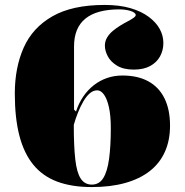

<svg xmlns="http://www.w3.org/2000/svg" viewBox="-20 -743 749 778"><path d="M404 -723Q464 -723 508.5 -710Q553 -697 583 -674.5Q613 -652 627.5 -625Q642 -598 642 -569Q642 -539 628.5 -514.5Q615 -490 588.5 -475.5Q562 -461 522 -461Q481 -461 455 -476.5Q429 -492 417 -514.5Q405 -537 405 -558Q405 -576 414 -591Q423 -606 437.5 -618Q452 -630 467.5 -639.5Q483 -649 497.5 -656.5Q512 -664 521 -670.5Q530 -677 530 -682Q530 -687 524 -691.5Q518 -696 508 -699Q498 -702 486.5 -703.5Q475 -705 464 -705Q372 -705 326 -667.5Q280 -630 280 -555Q280 -539 280 -506Q280 -473 280 -433.5Q280 -394 280 -358Q280 -322 280 -299L288 -291Q299 -325 317.5 -352Q336 -379 360.5 -398Q385 -417 414 -427Q443 -437 476 -437Q538 -437 581 -413.5Q624 -390 646.5 -344.5Q669 -299 669 -234Q669 -174 648 -127.5Q627 -81 586.5 -49.5Q546 -18 487 -1.5Q428 15 352 15Q271 15 212 -7Q153 -29 115 -75.5Q77 -122 58.5 -193.5Q40 -265 40 -364Q40 -469 76 -550Q112 -631 192.5 -677Q273 -723 404 -723ZM374 -377Q358 -377 344 -365Q330 -353 318 -332.5Q306 -312 296 -287Q286 -262 279 -237Q279 -151 285 -97.5Q291 -44 307 -19.5Q323 5 352 5Q382 5 398.5 -21.5Q415 -48 422 -99.5Q429 -151 429 -224Q429 -274 421.5 -308Q414 -342 401.5 -359.5Q389 -377 374 -377Z"/></svg>

Font: Kalnia Thin
Style: Bold
Weight: 700
Version: Version 1.105